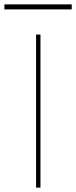

<svg xmlns="http://www.w3.org/2000/svg" viewBox="-88 -858 348 878"><path d="M77 0V-700H97V0ZM-68 -815V-838H240V-815Z"/></svg>

Font: DM Sans Thin
Style: Regular
Weight: 100
Designer: Colophon Foundry, Jonny Pinhorn
Foundry: Colophon Foundry
Version: Version 4.004; ttfautohint (v1.8.4.7-5d5b)